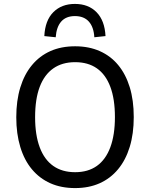

<svg xmlns="http://www.w3.org/2000/svg" viewBox="-20 -950 765 979"><path d="M363 9Q292 9 237 -15.5Q182 -40 143 -86.5Q104 -133 83.5 -200.5Q63 -268 63 -352Q63 -437 83.5 -504Q104 -571 143 -618Q182 -665 237 -689.5Q292 -714 363 -714Q433 -714 488.5 -689.5Q544 -665 582.5 -618.5Q621 -572 641.5 -505.5Q662 -439 662 -353Q662 -268 641.5 -201Q621 -134 582 -87Q543 -40 488 -15.5Q433 9 363 9ZM363 -72Q429 -72 474 -104Q519 -136 542.5 -199Q566 -262 566 -353Q566 -445 542.5 -507.5Q519 -570 474 -601.5Q429 -633 363 -633Q297 -633 251.5 -601Q206 -569 182.5 -507Q159 -445 159 -352Q159 -262 182.5 -199Q206 -136 251.5 -104Q297 -72 363 -72ZM264 -760 206 -766Q210 -846 252 -888Q294 -930 362 -930Q431 -930 472.5 -887.5Q514 -845 518 -766L461 -760Q458 -812 433 -840Q408 -868 362 -868Q317 -868 292.5 -840.5Q268 -813 264 -760Z"/></svg>

Font: Nunito Sans 10pt SemiCondensed Medium
Style: Regular
Weight: 500
Width: 4
Designer: Vernon Adams
Foundry: Vernon Adams
Version: Version 3.101;gftools[0.9.27]